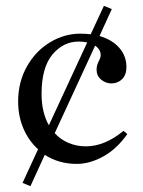

<svg xmlns="http://www.w3.org/2000/svg" viewBox="-20 -552 487 656"><path d="M415 -94Q379 -43 333 -17.5Q287 8 242 8Q181 8 133 -23L84 84L57 73L110 -42Q78 -71 60 -113Q42 -155 42 -205Q42 -272 72 -325Q102 -378 151 -407.5Q200 -437 254 -437Q268 -437 290 -435L335 -532L362 -521L320 -429Q364 -416 388 -388Q412 -360 412 -323Q412 -296 397 -281.5Q382 -267 361 -267Q341 -267 325.5 -280Q310 -293 310 -314Q310 -328 317 -342Q318 -344 321 -350.5Q324 -357 324 -364Q324 -383 305 -396L167 -97Q187 -75 214.5 -63.5Q242 -52 273 -52Q338 -52 402 -105ZM147 -124 278 -407Q265 -410 249 -410Q196 -410 159 -365.5Q122 -321 122 -231Q122 -168 147 -124Z"/></svg>

Font: Ibarra Real Nova
Style: Regular
Weight: 400
Designer: Jose Maria Ribagorda & Octavio Pardo
Foundry: Jose Maria Ribagorda
Version: Version 1.014